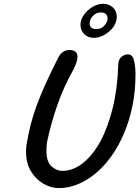

<svg xmlns="http://www.w3.org/2000/svg" viewBox="-20 -964 724 997"><path d="M285.6 12.7Q245.6 12.7 206.3 -9.5Q167 -31.7 141.1 -74Q115.2 -116.2 115.2 -176.8Q115.2 -185.1 115.7 -194.1Q116.2 -203.1 117.7 -212.4Q127 -267.6 139.4 -316.7Q151.9 -365.7 170.9 -417.5Q190.4 -470.7 217 -529.3Q243.7 -587.9 280.8 -661.6Q293.5 -687 309.3 -695.8Q325.2 -704.6 340.3 -704.6Q356.9 -704.6 369.6 -697Q382.3 -689.5 382.3 -668.5Q382.3 -643.6 359.4 -599.1Q310.5 -512.7 277.3 -417Q244.1 -321.3 224.1 -225.6Q222.2 -213.4 221.7 -202.1Q221.2 -190.9 221.2 -180.7Q221.2 -124.5 247.1 -100.6Q272.9 -76.7 303.7 -76.7Q358.9 -76.7 409.7 -116.5Q460.4 -156.2 500.5 -228.5Q540 -301.3 565.2 -402.8Q590.3 -504.4 594.2 -629.4Q595.2 -655.8 610.4 -668.7Q625.5 -681.6 644.5 -681.6Q668.5 -681.6 676 -649.7Q683.6 -617.7 683.6 -578.1Q683.6 -491.7 667.7 -414.3Q651.9 -336.9 624 -271.5Q596.2 -205.6 558.6 -153.3Q501.5 -73.7 429.9 -30.5Q358.4 12.7 285.6 12.7ZM467.8 -767.6Q436.5 -767.6 417.2 -786.9Q397.9 -806.2 397.9 -834.5Q397.9 -862.3 416 -887.5Q434.1 -912.6 461.2 -928.5Q488.3 -944.3 516.1 -944.3Q544.9 -944.3 565.7 -925.8Q586.4 -907.2 586.4 -877.4Q586.4 -866.7 583.5 -855Q577.1 -831.5 558.6 -811.8Q540 -792 515.9 -779.8Q491.7 -767.6 467.8 -767.6ZM480 -813Q505.9 -813 522.2 -831.3Q538.6 -849.6 538.6 -868.7Q538.6 -881.3 530.5 -890.4Q522.5 -899.4 503.9 -899.4Q479 -899.4 462.2 -881.1Q445.3 -862.8 445.3 -842.8Q445.3 -830.1 453.6 -821.5Q461.9 -813 480 -813Z"/></svg>

Font: Damion
Style: Regular
Weight: 400
Designer: Vernon Adams
Foundry: Vernon Adams
Version: Version 1.100; ttfautohint (v1.8.4.7-5d5b)